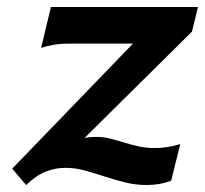

<svg xmlns="http://www.w3.org/2000/svg" viewBox="-20 -513 582 545"><path d="M542 -493.2 524.9 -423.3 220.2 -121.6Q236.8 -124.5 251.5 -124.5Q273.4 -124.5 292.7 -119.6Q312 -114.7 331.8 -108.6Q351.6 -102.5 372.6 -97.7Q393.6 -92.8 419.4 -92.8Q435.5 -92.8 452.9 -95.2Q470.2 -97.7 491.7 -104L465.8 0Q447.3 6.8 430.2 9.5Q413.1 12.2 396 12.2Q364.3 12.2 334.5 4.6Q304.7 -2.9 276.4 -12.2Q248 -21.5 220.5 -29.1Q192.9 -36.6 165.5 -36.6Q137.7 -36.6 110.4 -26.1Q83 -15.6 54.2 12.2L14.6 -34.2L357.4 -389.2H174.3Q152.3 -389.2 132.1 -385.7Q111.8 -382.3 96.7 -377L124.5 -493.2Z"/></svg>

Font: Andika New Basic
Style: Bold Italic
Weight: 700
Italic angle: -14°
Designer: Victor Gaultney, Annie Olsen, Pablo Ugerman
Foundry: SIL International
Version: Version 5.500